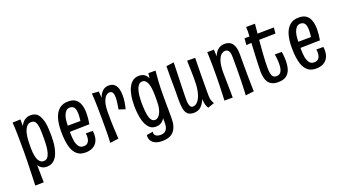

<svg xmlns="http://www.w3.org/2000/svg" viewBox="-60 -1180 3407 1910"><g transform="rotate(-20 1643.0 -225.0)"><path d="M68 150Q68 143 69 118Q70 93 71 55.5Q72 18 73.5 -27Q75 -72 76 -119.5Q77 -167 77 -210Q77 -249 76.5 -294Q76 -339 75.5 -383Q75 -427 73.5 -462Q72 -497 70 -516L154 -519V-449Q163 -468 177.5 -485.5Q192 -503 213 -513.5Q234 -524 262 -524Q316 -524 341.5 -489.5Q367 -455 378 -401Q384 -370 386 -333Q388 -296 388 -258Q388 -226 385.5 -194.5Q383 -163 377 -135Q371 -107 362 -82Q346 -39 317 -13Q288 13 241 13Q219 13 202.5 6.5Q186 0 174.5 -11Q163 -22 155 -35L158 148ZM154 -215Q154 -169 161.5 -131.5Q169 -94 186.5 -72Q204 -50 232 -50Q256 -50 271 -67Q286 -84 294 -112Q303 -143 306 -182Q309 -221 309 -260Q309 -292 308.5 -321.5Q308 -351 306 -375Q302 -412 289 -435Q276 -458 244 -458Q214 -458 194.5 -433Q175 -408 165.5 -368Q156 -328 155 -280Z M651 12Q595 12 563 -16.5Q531 -45 515 -92Q503 -129 498 -173.5Q493 -218 493 -267Q493 -309 498 -347Q503 -385 514 -416Q531 -465 566 -495Q601 -525 660 -525Q711 -525 739.5 -503Q768 -481 780.5 -442Q793 -403 793 -354Q793 -327 790 -298Q787 -269 782 -239L709 -296Q712 -317 713.5 -336Q715 -355 715 -371Q715 -398 710 -418.5Q705 -439 691.5 -450.5Q678 -462 654 -462Q628 -462 612 -443.5Q596 -425 587 -397Q579 -370 576.5 -336.5Q574 -303 574 -269Q574 -244 574 -220Q574 -196 576 -174Q578 -152 581 -133Q589 -97 605.5 -75Q622 -53 654 -53Q679 -53 693.5 -64Q708 -75 714 -93.5Q720 -112 720 -133Q720 -141 719.5 -149.5Q719 -158 717 -166H791Q793 -156 793.5 -146Q794 -136 794 -127Q794 -86 778 -54.5Q762 -23 730 -5.5Q698 12 651 12ZM522 -232 521 -299 776 -301 782 -239Q782 -239 765 -239Q748 -239 721 -238Q694 -237 659.5 -236.5Q625 -236 589.5 -235Q554 -234 522 -232Z M1105 -278Q1111 -313 1115.5 -344.5Q1120 -376 1120 -401Q1120 -432 1110.5 -450.5Q1101 -469 1077 -469Q1059 -469 1040 -452Q1021 -435 1008 -395.5Q995 -356 995 -287L954 -245Q955 -279 958.5 -318.5Q962 -358 971 -396.5Q980 -435 995 -466.5Q1010 -498 1034.5 -517Q1059 -536 1094 -536Q1131 -536 1152.5 -517Q1174 -498 1183 -466.5Q1192 -435 1192 -395Q1192 -361 1186.5 -325Q1181 -289 1172 -256ZM914 6Q915 -16 916 -37Q917 -58 917.5 -79.5Q918 -101 918 -126Q918 -151 918 -180.5Q918 -210 918 -247Q918 -305 917 -354.5Q916 -404 914.5 -445.5Q913 -487 910 -518L982 -513Q984 -489 985.5 -457Q987 -425 989.5 -383.5Q992 -342 995 -287Q995 -241 995.5 -200.5Q996 -160 998 -125Q1000 -90 1001.5 -60Q1003 -30 1004 -6Z M1406 166Q1367 166 1339.5 154.5Q1312 143 1297 122Q1282 101 1282 74Q1282 69 1282 65Q1282 61 1283 57L1350 46Q1349 50 1348.5 53Q1348 56 1348 59Q1348 73 1356 82.5Q1364 92 1379 97.5Q1394 103 1412 103Q1434 103 1451.5 95Q1469 87 1480.5 65.5Q1492 44 1492 3Q1492 -21 1492 -61.5Q1492 -102 1492.5 -156Q1493 -210 1493 -276Q1493 -311 1493.5 -342Q1494 -373 1496 -401.5Q1498 -430 1500.5 -458Q1503 -486 1507 -516H1583Q1581 -492 1578.5 -463.5Q1576 -435 1574 -404Q1572 -373 1571 -341Q1570 -309 1570 -278Q1570 -224 1570 -183Q1570 -142 1570.5 -111.5Q1571 -81 1571 -57.5Q1571 -34 1571 -15Q1571 30 1560.5 64.5Q1550 99 1530 121.5Q1510 144 1479 155Q1448 166 1406 166ZM1397 10Q1352 10 1325 -20.5Q1298 -51 1284 -97Q1273 -134 1268.5 -177Q1264 -220 1264 -262Q1264 -289 1266 -316Q1268 -343 1273 -368.5Q1278 -394 1285 -417Q1301 -464 1331 -494Q1361 -524 1411 -524Q1453 -524 1479 -498Q1505 -472 1517.5 -412Q1530 -352 1530 -250L1493 -285Q1493 -336 1486 -375Q1479 -414 1463 -437Q1447 -460 1422 -460Q1397 -460 1381.5 -441.5Q1366 -423 1358 -395Q1349 -366 1346 -331.5Q1343 -297 1343 -263Q1343 -241 1344 -218.5Q1345 -196 1347 -174Q1349 -152 1353 -132Q1357 -110 1364.5 -93Q1372 -76 1383 -66Q1394 -56 1411 -56Q1434 -56 1452.5 -76.5Q1471 -97 1482 -134.5Q1493 -172 1493 -222L1530 -250Q1530 -229 1528.5 -197Q1527 -165 1521 -129Q1515 -93 1501 -61.5Q1487 -30 1461.5 -10Q1436 10 1397 10Z M1799 10Q1757 10 1735.5 -10Q1714 -30 1706.5 -67.5Q1699 -105 1699 -154Q1699 -179 1699.5 -208.5Q1700 -238 1700 -269.5Q1700 -301 1699.5 -333Q1699 -365 1699 -397Q1699 -429 1699.5 -460Q1700 -491 1700 -520L1781 -531Q1780 -504 1779 -461Q1778 -418 1776.5 -369.5Q1775 -321 1773.5 -275.5Q1772 -230 1771.5 -195Q1771 -160 1771 -144Q1771 -116 1774.5 -95.5Q1778 -75 1787 -63.5Q1796 -52 1812 -52Q1840 -52 1864 -80Q1888 -108 1902 -160.5Q1916 -213 1916 -287Q1916 -310 1916 -334.5Q1916 -359 1915 -385.5Q1914 -412 1913.5 -440.5Q1913 -469 1912 -501L1997 -500Q1996 -433 1995 -385.5Q1994 -338 1994 -298.5Q1994 -259 1993.5 -215.5Q1993 -172 1993 -112Q1993 -89 1995.5 -71.5Q1998 -54 2004 -40.5Q2010 -27 2018 -13L1950 10Q1939 -4 1932 -27Q1925 -50 1922 -91Q1905 -45 1875.5 -17.5Q1846 10 1799 10Z M2431 12 2342 23Q2343 3 2344.5 -24.5Q2346 -52 2347 -86Q2348 -120 2349 -160.5Q2350 -201 2350 -247Q2350 -262 2350 -282.5Q2350 -303 2350 -327Q2350 -351 2350 -375Q2350 -410 2344 -429Q2338 -448 2327 -456Q2316 -464 2300 -464Q2280 -464 2259 -447Q2238 -430 2223.5 -386.5Q2209 -343 2209 -263L2170 -216Q2170 -260 2173.5 -305Q2177 -350 2186.5 -390.5Q2196 -431 2212.5 -462.5Q2229 -494 2255.5 -512.5Q2282 -531 2319 -531Q2351 -531 2375 -517Q2399 -503 2413 -470Q2427 -437 2427 -380Q2427 -353 2427 -334.5Q2427 -316 2427 -303.5Q2427 -291 2427 -279.5Q2427 -268 2427 -254Q2427 -202 2427.5 -162Q2428 -122 2428.5 -90.5Q2429 -59 2429.5 -34.5Q2430 -10 2431 12ZM2125 -1Q2126 -24 2127 -46.5Q2128 -69 2129 -95Q2130 -121 2131 -158Q2132 -195 2133 -247Q2134 -319 2133 -377Q2132 -435 2131 -471Q2130 -507 2129 -512L2200 -513Q2201 -499 2202 -473.5Q2203 -448 2204 -415Q2205 -382 2206.5 -343.5Q2208 -305 2209 -263Q2210 -190 2211 -143.5Q2212 -97 2212.5 -64.5Q2213 -32 2213 -1Z M2693 10Q2654 10 2628 -2.5Q2602 -15 2587.5 -37.5Q2573 -60 2567 -90Q2561 -120 2561 -155Q2561 -188 2563 -224Q2565 -260 2566 -300Q2569 -366 2571.5 -410Q2574 -454 2575.5 -482Q2577 -510 2578 -530.5Q2579 -551 2579.5 -570Q2580 -589 2578 -615L2672 -616Q2668 -571 2663.5 -524.5Q2659 -478 2655 -435Q2651 -392 2648.5 -355Q2646 -318 2644 -293Q2642 -257 2640.5 -226Q2639 -195 2639 -168Q2639 -131 2643.5 -105Q2648 -79 2660 -65.5Q2672 -52 2696 -52Q2721 -52 2735.5 -66Q2750 -80 2756 -104Q2762 -128 2762 -159Q2762 -175 2761 -192Q2760 -209 2758 -226.5Q2756 -244 2753 -261H2827Q2830 -244 2831.5 -227.5Q2833 -211 2834 -195.5Q2835 -180 2835 -165Q2835 -114 2822 -74.5Q2809 -35 2778 -12.5Q2747 10 2693 10ZM2519 -445 2525 -515Q2525 -515 2536 -515Q2547 -515 2564.5 -515Q2582 -515 2600.5 -514.5Q2619 -514 2633 -514Q2647 -514 2652 -514Q2671 -514 2694.5 -514.5Q2718 -515 2742.5 -515.5Q2767 -516 2788.5 -516Q2810 -516 2823 -516.5Q2836 -517 2836 -517L2830 -454Q2830 -454 2819.5 -454Q2809 -454 2791.5 -453.5Q2774 -453 2752.5 -452.5Q2731 -452 2710 -451.5Q2689 -451 2670 -451Q2647 -451 2620.5 -450Q2594 -449 2571 -448Q2548 -447 2533.5 -446Q2519 -445 2519 -445Z M3092 12Q3036 12 3004 -16.5Q2972 -45 2956 -92Q2944 -129 2939 -173.5Q2934 -218 2934 -267Q2934 -309 2939 -347Q2944 -385 2955 -416Q2972 -465 3007 -495Q3042 -525 3101 -525Q3152 -525 3180.5 -503Q3209 -481 3221.5 -442Q3234 -403 3234 -354Q3234 -327 3231 -298Q3228 -269 3223 -239L3150 -296Q3153 -317 3154.5 -336Q3156 -355 3156 -371Q3156 -398 3151 -418.5Q3146 -439 3132.5 -450.5Q3119 -462 3095 -462Q3069 -462 3053 -443.5Q3037 -425 3028 -397Q3020 -370 3017.5 -336.5Q3015 -303 3015 -269Q3015 -244 3015 -220Q3015 -196 3017 -174Q3019 -152 3022 -133Q3030 -97 3046.5 -75Q3063 -53 3095 -53Q3120 -53 3134.5 -64Q3149 -75 3155 -93.5Q3161 -112 3161 -133Q3161 -141 3160.5 -149.5Q3160 -158 3158 -166H3232Q3234 -156 3234.5 -146Q3235 -136 3235 -127Q3235 -86 3219 -54.5Q3203 -23 3171 -5.5Q3139 12 3092 12ZM2963 -232 2962 -299 3217 -301 3223 -239Q3223 -239 3206 -239Q3189 -239 3162 -238Q3135 -237 3100.5 -236.5Q3066 -236 3030.5 -235Q2995 -234 2963 -232Z"/></g></svg>

Font: Truculenta Medium
Style: Regular
Weight: 500
Version: Version 1.002